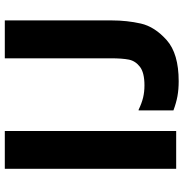

<svg xmlns="http://www.w3.org/2000/svg" viewBox="-2 -770 782 819"><g transform="rotate(-90 389.5 -360.0)"><path d="M79.6 -731H240.7V0H79.6ZM328.6 -11.7V-160.2H331.5Q358.9 -147 383.1 -141.1Q407.2 -135.3 435.1 -135.3Q489.3 -135.3 514.4 -154.5Q539.6 -173.8 545.2 -201.9Q550.8 -230 550.8 -278.3V-731H712.4V-274.4Q712.4 -210 699 -150.6Q685.5 -91.3 628.2 -40.3Q570.8 10.7 453.1 10.7Q418 10.7 388.9 5.4Q359.9 0 328.6 -11.7Z"/></g></svg>

Font: Glacial Indifference
Style: Bold
Weight: 700
Designer: Alfredo Marco Pradil
Foundry: Alfredo Marco Pradil
Version: Version 1.312